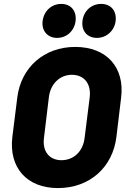

<svg xmlns="http://www.w3.org/2000/svg" viewBox="-20 -947 639 978"><path d="M271 -754C320 -754 359 -790 365 -840C371 -892 341 -927 292 -927C243 -927 204 -892 197 -840C191 -790 222 -754 271 -754ZM474 -754C522 -754 563 -790 569 -840C575 -892 545 -927 495 -927C446 -927 406 -892 400 -840C394 -790 424 -754 474 -754ZM275 11C435 11 554 -93 573 -250L597 -450C616 -604 523 -708 363 -708C205 -708 87 -604 68 -450L43 -250C24 -93 117 11 275 11ZM293 -131C231 -131 195 -176 204 -245L229 -452C237 -520 285 -566 346 -566C409 -566 445 -520 437 -452L411 -245C403 -176 356 -131 293 -131Z"/></svg>

Font: Barlow ExtraBold
Style: Italic
Weight: 800
Italic angle: -7°
Designer: Jeremy Tribby
Foundry: Tribby Type
Version: Version 1.422;hotconv 1.0.109;makeotfexe 2.5.65596